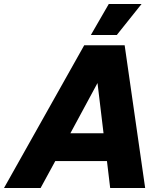

<svg xmlns="http://www.w3.org/2000/svg" viewBox="-58 -935 818 955"><path d="M394 -761H523L646 -915H483ZM-38 0H144L217 -134H474L490 0H664L562 -710H361ZM427 -522 457 -272H292Z"/></svg>

Font: Geist ExtraBold
Style: Italic
Weight: 800
Italic angle: -12°
Designer: Basement.studio, Andrés Briganti, Mateo Zaragoza
Foundry: Basement.studio, Vercel, Andrés Briganti, Guido Ferreyra, Mateo Zaragoza
Version: Version 1.500